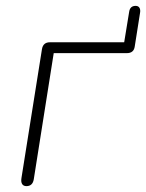

<svg xmlns="http://www.w3.org/2000/svg" viewBox="-20 -628 498 654"><path d="M70 6Q60 6 55.5 -1Q51 -8 53 -21L123 -461Q127 -484 150 -484H403L420 -588Q423 -608 442 -608Q451 -608 455 -601.5Q459 -595 457 -584L439 -470Q436 -447 412 -447H163L95 -17Q91 6 70 6Z"/></svg>

Font: Nunito Variable Extra Light
Style: Italic
Weight: 200
Italic angle: -9°
Designer: Vernon Adams
Foundry: Vernon Adams
Version: Version 3.602